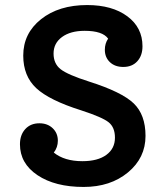

<svg xmlns="http://www.w3.org/2000/svg" viewBox="-20 -730 657 760"><path d="M333 -407Q462 -366 509 -321Q556 -276 556 -192Q556 -105 486.5 -47.5Q417 10 311 10Q198 10 128.5 -36.5Q59 -83 59 -159Q59 -196 80 -219Q101 -242 136 -242Q168 -242 188.5 -222.5Q209 -203 209 -173Q209 -147 193 -126Q235 -92 306 -92Q367 -92 401 -117Q435 -142 435 -185Q435 -226 410 -246Q385 -266 302 -293Q175 -333 123.5 -381Q72 -429 72 -510Q72 -598 142.5 -654Q213 -710 325 -710Q424 -710 484 -665.5Q544 -621 544 -547Q544 -510 523.5 -487.5Q503 -465 468 -465Q435 -465 415 -484Q395 -503 395 -533Q395 -558 408 -577Q386 -608 315 -608Q259 -608 225.5 -583.5Q192 -559 192 -518Q192 -478 220 -456Q248 -434 333 -407Z"/></svg>

Font: Solway Medium
Style: Regular
Weight: 500
Designer: Mariya V. Pigoulevskaya
Foundry: The Northern Block Ltd.
Version: Version 1.000;hotconv 1.0.109;makeotfexe 2.5.65596